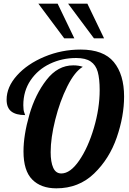

<svg xmlns="http://www.w3.org/2000/svg" viewBox="-20 -1020 705 1046"><path d="M189 -1000 330 -811H385L294 -1000ZM351 -1000 492 -811H547L456 -1000ZM155.5 -42C187.2 -10 231 6 287 6C368.3 6 436.8 -20.8 492.5 -74.5C548.2 -128.2 589.3 -193.7 616 -271C642.7 -348.3 656 -422.7 656 -494C656 -574 637.3 -636.7 600 -682C562.7 -727.3 502.3 -750 419 -750C350.3 -750 284.8 -737 222.5 -711C160.2 -685 110.2 -651 72.5 -609C34.8 -567 16 -523 16 -477C16 -447.7 24.5 -426.3 41.5 -413C58.5 -399.7 83.7 -393 117 -393C117 -394.3 115.3 -399.2 112 -407.5C108.7 -415.8 107 -429 107 -447C107 -498.3 120.2 -543.5 146.5 -582.5C172.8 -621.5 208 -651.5 252 -672.5C296 -693.5 343.7 -704 395 -704C429 -704 455.3 -697.7 474 -685C492.7 -672.3 505.5 -653.5 512.5 -628.5C519.5 -603.5 523 -570.3 523 -529C523 -463 512.5 -394.3 491.5 -323C470.5 -251.7 443.8 -192.5 411.5 -145.5C379.2 -98.5 346.7 -75 314 -75C294 -75 279.3 -85.3 270 -106C260.7 -126.7 256 -155 256 -191C256 -242.3 264.3 -301.3 281 -368C297.7 -434.7 319.5 -495 346.5 -549C373.5 -603 401.7 -638.7 431 -656C416.3 -661.3 399 -664 379 -664C323 -664 274.5 -637.7 233.5 -585C192.5 -532.3 161.3 -469 140 -395C118.7 -321 108 -254.3 108 -195C108 -125 123.8 -74 155.5 -42Z"/></svg>

Font: DonutKreme
Style: Regular
Weight: 400
Designer: Impallari Type
Foundry: Impallari Type
Version: Version 2.100